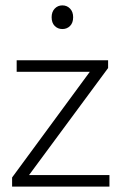

<svg xmlns="http://www.w3.org/2000/svg" viewBox="-20 -694 451 714"><path d="M382 -441 88 -43H387V0H25V-34L314 -427H42V-470H382ZM172 -630Q172 -650 183.5 -662Q195 -674 212 -674Q229 -674 240.5 -662Q252 -650 252 -630Q252 -609 240.5 -597.5Q229 -586 212 -586Q195 -586 183.5 -597.5Q172 -609 172 -630Z"/></svg>

Font: Mukta Malar ExtraLight
Style: Regular
Weight: 275
Designer: Aadarsh Rajan, Girish Dalvi, Yashodeep Gholap
Foundry: Ek Type
Version: Version 2.538;PS 1.000;hotconv 16.6.51;makeotf.lib2.5.65220;